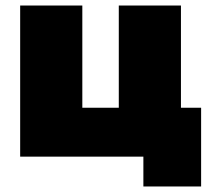

<svg xmlns="http://www.w3.org/2000/svg" viewBox="-20 -567 761 695"><path d="M708 -177V108H499V0H53V-547H278V-177H410V-547H635V-177Z"/></svg>

Font: Montserrat Alternates Black
Style: Regular
Weight: 900
Designer: Julieta Ulanovsky
Foundry: Julieta Ulanovsky
Version: Version 7.200